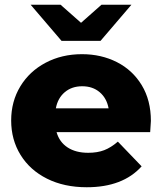

<svg xmlns="http://www.w3.org/2000/svg" viewBox="-20 -779 682 808"><path d="M612 -223H218Q230 -181 264.5 -158.5Q299 -136 351 -136Q390 -136 418.5 -147Q447 -158 476 -183L576 -79Q497 9 345 9Q250 9 178 -27Q106 -63 66.5 -127Q27 -191 27 -272Q27 -352 65.5 -415.5Q104 -479 172 -515Q240 -551 325 -551Q406 -551 472 -517.5Q538 -484 576.5 -420.5Q615 -357 615 -270Q615 -268 612 -223ZM215 -323H437Q429 -366 399.5 -391Q370 -416 326 -416Q282 -416 252.5 -391Q223 -366 215 -323ZM533 -759 403 -607H239L109 -759H235L321 -683L407 -759Z"/></svg>

Font: Idrija
Style: Regular
Weight: 800
Designer: Julieta Ulanovsky
Foundry: Julieta Ulanovsky
Version: Version 7.200